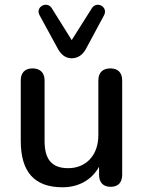

<svg xmlns="http://www.w3.org/2000/svg" viewBox="-20 -785 609 814"><path d="M284 -538C310 -538 330 -552 344 -577L421 -720C440 -756 390 -782 370 -751L284 -615L199 -751C179 -782 128 -756 148 -720L226 -577C240 -552 259 -538 284 -538ZM245 9C313 9 369 -22 400 -78V-44C400 -11 418 7 449 7C481 7 498 -11 498 -44V-444C498 -477 480 -495 448 -495C415 -495 397 -477 397 -444V-212C397 -127 345 -72 269 -72C200 -72 169 -109 169 -187V-444C169 -477 150 -495 118 -495C86 -495 68 -477 68 -444V-188C68 -57 125 9 245 9Z"/></svg>

Font: Nunito SemiBold
Style: Regular
Weight: 600
Designer: Vernon Adams
Foundry: Vernon Adams
Version: Version 3.602